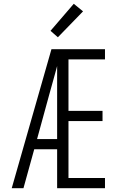

<svg xmlns="http://www.w3.org/2000/svg" viewBox="-20 -995 634 1015"><path d="M42 0 252 -735H306Q290 -674 273 -612.5Q256 -551 239 -490L176 -260H282V-206H161L104 0ZM282 0V-735H535V-681H342V-409H522V-355H342V-54H535V0ZM286 -798 247 -832 370 -975 419 -935Z"/></svg>

Font: Iosevka QP Light
Style: Regular
Weight: 300
Designer: Belleve Invis
Foundry: Belleve Invis
Version: Version 20.0.0; ttfautohint (v1.8.4)